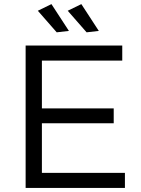

<svg xmlns="http://www.w3.org/2000/svg" viewBox="-20 -924 691 944"><path d="M232.9 -903.8 318.8 -772 258.8 -765.1 166 -871.1ZM379.9 -903.8 465.8 -772 405.8 -765.1 313 -871.1ZM106 -700.2H581.1V-626H186V-391.1H539.1V-317.9H186V-74.2H594.2V0H106Z"/></svg>

Font: Montserrat-Arabic Light
Style: Regular
Weight: 300
Designer: Mohamed Gaber
Foundry: Kief Type Foundry
Version: Version 5.008;PS 005.008;hotconv 1.0.88;makeotf.lib2.5.64775